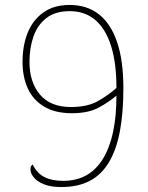

<svg xmlns="http://www.w3.org/2000/svg" viewBox="-20 -744 599 775"><path d="M227 11Q184 11 156.5 -0.5Q129 -12 116 -28.5Q103 -45 103 -60Q103 -68 105.5 -73Q108 -78 112 -80Q129 -45 159 -29.5Q189 -14 235 -14Q341 -14 395.5 -103Q450 -192 450 -358Q421 -333 379 -310Q337 -287 270 -287Q202 -287 157.5 -314Q113 -341 92 -387.5Q71 -434 71 -494Q71 -561 92 -612.5Q113 -664 155.5 -694Q198 -724 261 -724Q331 -724 379 -686.5Q427 -649 452.5 -574.5Q478 -500 478 -388Q478 -289 464 -214.5Q450 -140 420 -89.5Q390 -39 342.5 -14Q295 11 227 11ZM266 -312Q331 -312 372.5 -334.5Q414 -357 450 -389Q450 -489 428.5 -558Q407 -627 365 -663Q323 -699 261 -699Q203 -699 167 -671Q131 -643 115 -596.5Q99 -550 99 -494Q99 -412 141.5 -362Q184 -312 266 -312Z"/></svg>

Font: Noto Serif Kannada Thin
Style: Regular
Weight: 250
Version: Version 2.003